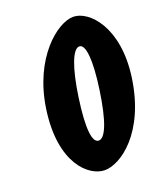

<svg xmlns="http://www.w3.org/2000/svg" viewBox="-154 -942 906 1059"><g transform="rotate(-20 299.0 -412.5)"><path d="M88 -412C43.9 -106 185.5 15 278 15C371.2 15 546.7 -106 590.8 -412C632 -698 494.4 -840 401.3 -840C308.7 -840 129.2 -698 88 -412ZM278 -412C301.9 -578 339.1 -675 377.5 -675C415.4 -675 424.8 -579 400.8 -412C375.1 -234 339.8 -150 301.8 -150C263.4 -150 252.3 -234 278 -412Z"/></g></svg>

Font: Blink
Style: Obl
Weight: 400
Designer: Mew Too
Foundry: Cannot Into Space Fonts
Version: Version 001.000